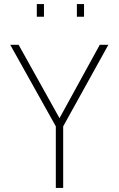

<svg xmlns="http://www.w3.org/2000/svg" viewBox="-20 -919 580 939"><path d="M289 -301V0H253V-301L30 -700H71L271 -341L468 -700H510ZM160 -837V-899H195V-837ZM356 -837V-899H391V-837Z"/></svg>

Font: TitilliumMaps29L
Style: 1 wt
Weight: 100
Designer: Campivisivi
Foundry: Accademia di Belle Arti di Urbino and students of MA course of Visual design
Version: Version 001.001